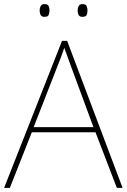

<svg xmlns="http://www.w3.org/2000/svg" viewBox="-20 -915 617 935"><path d="M549 0 445 -271H135L28 0H0L282 -716H307L577 0ZM325 -594Q319 -611 311 -632.5Q303 -654 293 -682Q286 -660 277 -636.5Q268 -613 260 -593L144 -296H435ZM173 -864Q173 -876 178 -885.5Q183 -895 196 -895Q213 -895 217 -885.5Q221 -876 221 -864Q221 -851 217 -842Q213 -833 196 -833Q183 -833 178 -842Q173 -851 173 -864ZM358 -864Q358 -876 363 -885.5Q368 -895 381 -895Q398 -895 402 -885.5Q406 -876 406 -864Q406 -851 402 -842Q398 -833 381 -833Q368 -833 363 -842Q358 -851 358 -864Z"/></svg>

Font: Noto Sans Thin
Style: Regular
Weight: 100
Designer: Monotype Design Team
Foundry: Monotype Imaging Inc.
Version: Version 2.007